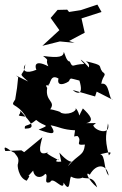

<svg xmlns="http://www.w3.org/2000/svg" viewBox="-22 -792 528 834"><path d="M244 -90C200 -85 236 -107 233 -96C180 -123 173 -132 188 -131C138 -110 151 -156 162 -196L83 -131L71 -139L1 -136C-13 -172 26 -132 40 -129C54 -110 62 -106 56 -80C52 -78 57 -19 94 -7C125 -52 77 -2 122 -51C127 -19 156 -15 175 -37C191 -31 162 11 196 -1C208 -30 256 44 254 1C284 49 277 -6 286 -25C316 -8 343 -22 334 -21C356 -12 384 -31 400 22C359 -11 346 -52 368 -33C396 -83 442 -81 450 -29C427 -56 437 -118 413 -122C468 -136 462 -130 451 -117C429 -200 442 -213 447 -256C461 -201 389 -224 383 -248C402 -262 399 -256 352 -257C391 -265 369 -292 338 -321C310 -270 334 -292 306 -323C315 -309 270 -288 238 -304C258 -301 208 -317 196 -317C222 -353 173 -351 183 -410C164 -438 215 -404 178 -429C202 -402 187 -477 232 -451C220 -401 291 -443 278 -443C289 -454 278 -453 323 -442C344 -373 309 -386 294 -401L391 -373L398 -394L469 -358C448 -358 456 -437 418 -428C424 -467 445 -465 423 -480C401 -509 435 -506 351 -526C383 -503 345 -495 378 -480C357 -514 303 -558 344 -514C289 -513 296 -493 281 -525C266 -524 259 -563 255 -566C254 -546 236 -539 165 -549C199 -522 171 -540 188 -504C125 -536 130 -502 136 -489C92 -470 70 -483 88 -513C82 -454 48 -484 100 -438C49 -463 38 -470 57 -457C51 -397 54 -424 44 -360C19 -323 47 -352 91 -285C37 -291 71 -289 66 -311C117 -255 136 -234 86 -233C83 -255 96 -237 135 -271C172 -239 202 -253 146 -229C206 -207 226 -205 198 -248C239 -240 248 -229 304 -226C300 -187 294 -202 315 -201C339 -178 296 -159 347 -164C341 -113 321 -126 273 -70C301 -116 299 -57 236 -129ZM270 -750 228 -749 198 -714 236 -661 162 -593 238 -612 302 -606 278 -614 346 -650 332 -712 419 -740 401 -772 329 -748 278 -740Z"/></svg>

Font: Asimov Aggro
Style: Condensed
Weight: 500
Designer: Google
Version: Version 2.000980; 2014